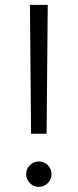

<svg xmlns="http://www.w3.org/2000/svg" viewBox="-20 -747 313 773"><path d="M172.2 -727.3 167.6 -208.5H105.1L100.5 -727.3ZM136.4 5.3Q115.4 5.3 100.3 -9.8Q85.2 -24.9 85.2 -45.8Q85.2 -67.1 100.3 -82Q115.4 -96.9 136.4 -96.9Q157.7 -96.9 172.6 -82Q187.5 -67.1 187.5 -45.8Q187.5 -24.9 172.6 -9.8Q157.7 5.3 136.4 5.3Z"/></svg>

Font: Inter Light BETA
Style: Regular
Weight: 300
Designer: Rasmus Andersson
Foundry: rsms
Version: Version 3.011;git-f93a4a705